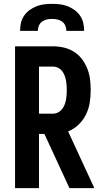

<svg xmlns="http://www.w3.org/2000/svg" viewBox="-20 -975 540 995"><path d="M58 0V-735H254Q283 -735 311 -728.5Q339 -722 363 -707Q387 -692 404.5 -669Q422 -646 432.5 -619.5Q443 -593 446.5 -564.5Q450 -536 450 -508Q450 -475 445 -443Q440 -411 425.5 -381.5Q411 -352 387 -329Q363 -306 333 -294L469 0H340L210 -281H182V0ZM182 -386H254Q268 -386 280 -392Q292 -398 300.5 -408Q309 -418 314 -430.5Q319 -443 321.5 -455.5Q324 -468 325 -481.5Q326 -495 326 -508Q326 -521 325 -534.5Q324 -548 321.5 -560.5Q319 -573 314 -585.5Q309 -598 300.5 -608.5Q292 -619 280 -624.5Q268 -630 254 -630H182ZM84 -815Q84 -836 88.5 -856Q93 -876 104.5 -893Q116 -910 133 -922.5Q150 -935 169 -942.5Q188 -950 208.5 -952.5Q229 -955 250 -955Q271 -955 291.5 -952.5Q312 -950 331 -942.5Q350 -935 367 -922.5Q384 -910 395.5 -893Q407 -876 411.5 -856Q416 -836 416 -815H324Q324 -829 318.5 -842Q313 -855 302 -863Q291 -871 277.5 -874Q264 -877 250 -877Q236 -877 222.5 -874Q209 -871 198 -863Q187 -855 181.5 -842Q176 -829 176 -815Z"/></svg>

Font: Iosevka SS04 Extrabold
Style: Regular
Weight: 800
Monospace: yes
Designer: Belleve Invis
Foundry: Belleve Invis
Version: Version 19.0.0; ttfautohint (v1.8.4)